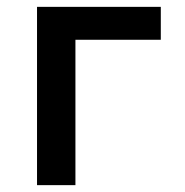

<svg xmlns="http://www.w3.org/2000/svg" viewBox="-20 -540 540 560"><path d="M88 0V-520H449V-424H200V0Z"/></svg>

Font: Zed Mono
Style: Bold
Weight: 700
Monospace: yes
Designer: Belleve Invis
Foundry: Belleve Invis
Version: Version 1.0.0; ttfautohint (v1.8.4)